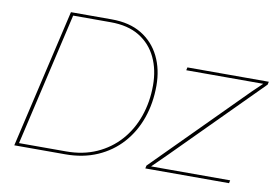

<svg xmlns="http://www.w3.org/2000/svg" viewBox="-72 -779 1309 899"><g transform="rotate(10 583.0 -330.0)"><path d="M44 0 197 -660H391Q476 -660 533.5 -625Q591 -590 621 -529Q651 -468 651 -390Q651 -307 626 -236Q601 -165 553.5 -112Q506 -59 438.5 -29.5Q371 0 287 0ZM64 -14H288Q368 -14 432 -42.5Q496 -71 541.5 -122Q587 -173 611 -241.5Q635 -310 635 -389Q635 -463 607.5 -521Q580 -579 525.5 -612.5Q471 -646 388 -646H210ZM667 0 670 -14 1095 -441 1142 -486H1077H776L779 -500H1166L1163 -486L762 -83L692 -14H772H1068L1065 0Z"/></g></svg>

Font: Work Sans Thin
Style: Italic
Weight: 250
Italic angle: -13°
Designer: Wei Huang
Foundry: Wei Huang
Version: Version 2.012